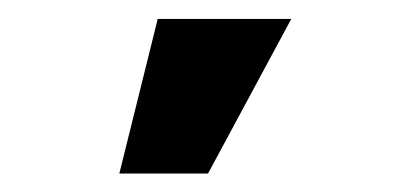

<svg xmlns="http://www.w3.org/2000/svg" viewBox="-20 -780 429 205"><path d="M148.4 -759.8H291L202.1 -594.7H107.4Z"/></svg>

Font: Pretendard ExtraBold
Style: Regular
Weight: 800
Designer: Base glyphs from Inter by Rasmus Andersson; Hangeul glyphs from Noto Sans CJK(Source Han Sans) by Jang Soo-young and Kan
Foundry: Kil Hyung-jin
Version: Version 1.309